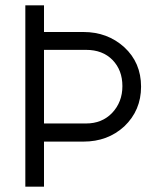

<svg xmlns="http://www.w3.org/2000/svg" viewBox="-20 -700 569 720"><path d="M509 -375Q509 -286 446 -226Q384 -169 293 -169H145V0H75V-680H145V-580H293Q383 -580 446 -523Q509 -465 509 -375ZM145 -513V-237H303Q362 -237 400 -276Q439 -317 439 -377Q439 -437 402 -475Q365 -513 303 -513Z"/></svg>

Font: Puffins on Iceburgs
Style: Regular
Weight: 400
Version: Version 1.0